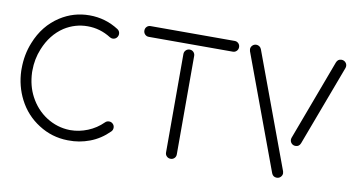

<svg xmlns="http://www.w3.org/2000/svg" viewBox="-70 -847 1976 1056"><g transform="rotate(10 918.0 -319.5)"><path d="M36.1 -304.2V-316.9Q36.1 -395.5 64 -463.9Q104.5 -566.4 190.9 -622.1Q265.1 -669.9 354 -669.9Q442.9 -669.9 517.1 -622.1Q530.8 -612.8 530.8 -596.2Q530.8 -588.4 525.9 -580.1Q516.6 -565.9 500 -565.9Q492.2 -565.9 483.9 -570.8Q423.8 -608.9 354 -608.9Q284.2 -608.9 224.1 -570.8Q154.8 -524.9 120.1 -439Q96.2 -380.9 96.2 -315.9V-306.2Q99.1 -231.9 129.9 -173.8Q164.6 -107.9 224.1 -69.8Q284.7 -31.2 355 -29.8H358.9Q406.7 -29.8 454.6 -49.1Q502.4 -68.4 539.1 -105Q547.9 -113.8 561 -113.8Q573.2 -113.8 582 -105Q590.8 -96.2 590.8 -84Q590.8 -70.8 582 -62Q534.7 -14.6 476.1 7.3Q417.5 29.3 356.9 27.8H353Q264.6 26.4 190.9 -21Q116.7 -67.9 76.2 -147Q39.1 -219.7 36.1 -304.2Z M694.3 -669.9H1163.6Q1176.3 -669.9 1184.8 -661.4Q1193.4 -652.8 1193.4 -640.1Q1193.4 -627.4 1184.8 -618.7Q1176.3 -609.9 1163.6 -609.9H694.3Q681.6 -609.9 673.1 -618.7Q664.6 -627.4 664.6 -640.1Q664.6 -652.8 673.1 -661.4Q681.6 -669.9 694.3 -669.9ZM898.4 0V-549.8Q898.4 -562.5 907.2 -571.3Q916 -580.1 928.7 -580.1Q941.4 -580.1 950 -571.3Q958.5 -562.5 958.5 -549.8V0Q958.5 12.7 950 21.2Q941.4 29.8 928.7 29.8Q916 29.8 907.2 21.2Q898.4 12.7 898.4 0Z M1493.2 11.2 1256.3 -628.9Q1254.4 -636.7 1254.4 -640.1Q1254.4 -651.9 1263.2 -660.9Q1272 -669.9 1285.2 -669.9Q1294.4 -669.9 1302.2 -664.6Q1310.1 -659.2 1313.5 -649.9L1550.3 -9.8Q1552.2 -2 1552.2 1Q1552.2 12.7 1543.5 21.7Q1534.7 30.8 1521.5 30.8Q1501 30.8 1493.2 11.2ZM1564.5 -200.2 1732.4 -649.9Q1740.2 -669.9 1760.3 -669.9Q1773.9 -669.9 1782.7 -660.9Q1791.5 -651.9 1791.5 -640.1Q1791.5 -634.8 1789.6 -628.9L1621.1 -179.2Q1613.3 -159.2 1593.3 -159.2Q1579.6 -159.2 1571 -168.2Q1562.5 -177.2 1562.5 -189Q1562.5 -194.3 1564.5 -200.2Z"/></g></svg>

Font: Beon
Style: Regular
Weight: 400
Designer: BSozoo
Foundry: BSozoo
Version: Version 1.001;PS 001.001;hotconv 1.0.70;makeotf.lib2.5.58329